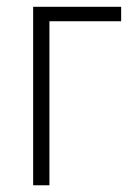

<svg xmlns="http://www.w3.org/2000/svg" viewBox="-20 -551 395 571"><path d="M340.3 -530.8V-487.8H127V0H78.6V-530.8Z"/></svg>

Font: Open Sans SemiCondensed Light
Style: Regular
Weight: 300
Width: 4
Designer: Monotype Design Team
Foundry: Monotype Imaging Inc.
Version: Version 3.000